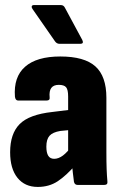

<svg xmlns="http://www.w3.org/2000/svg" viewBox="-20 -730 475 758"><path d="M286 0Q275 0 272 -12Q270 -25 267.5 -48.5Q265 -72 263 -93L249 -122V-349Q249 -376 241 -385.5Q233 -395 212 -395Q171 -395 176 -346Q178 -333 163 -333H52Q41 -333 39 -348Q33 -426 79 -466.5Q125 -507 218 -507Q313 -507 356.5 -468Q400 -429 400 -344V-130Q400 -89 401 -62.5Q402 -36 404 -14Q406 0 392 0ZM129 8Q78 8 49 -28Q20 -64 20 -129Q20 -202 57.5 -240Q95 -278 187 -288L260 -297L259 -217L218 -213Q188 -208 175.5 -194Q163 -180 163 -151Q163 -127 170.5 -115Q178 -103 194 -103Q211 -103 228.5 -116Q246 -129 267 -158L279 -80Q242 -37 208 -14.5Q174 8 129 8ZM215 -557Q204 -557 197 -567L108 -695Q104 -701 105.5 -705.5Q107 -710 114 -710H220Q231 -710 236 -700L305 -572Q312 -557 297 -557Z"/></svg>

Font: Sofia Sans Condensed Black
Style: Regular
Weight: 900
Designer: Botio Nikoltchev, Ani Petrova
Foundry: lettersoup
Version: Version 4.101